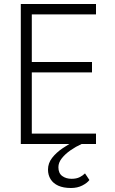

<svg xmlns="http://www.w3.org/2000/svg" viewBox="-20 -720 574 960"><path d="M113 0H460V-52H113ZM113 -648H460V-700H113ZM113 -358H440V-410H113ZM84 -700V0H139V-700ZM405 147Q394 158 378 166Q362 174 338 174Q310 174 291 160Q272 146 272 116Q272 93 289 71.5Q306 50 332.5 31.5Q359 13 388 0L361 -19Q326 -1 293.5 21Q261 43 240.5 69.5Q220 96 220 128Q220 155 233 176Q246 197 271.5 208.5Q297 220 335 220Q367 220 391.5 207.5Q416 195 427 180Z"/></svg>

Font: Jost Light
Style: Regular
Weight: 300
Version: Version 3.710